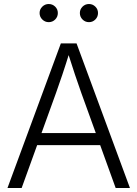

<svg xmlns="http://www.w3.org/2000/svg" viewBox="-20 -946 691 966"><path d="M17.6 0 286.1 -727.5H365.2L633.8 0H562L389.2 -478Q374.5 -519 357.2 -570.6Q339.8 -622.1 316.4 -696.3H334Q311 -621.6 293.5 -569.8Q275.9 -518.1 261.7 -478L88.9 0ZM144 -215.8V-276.4H506.8V-215.8ZM427.7 -834.5Q408.7 -834.5 395.3 -847.9Q381.8 -861.3 381.8 -880.4Q381.8 -899.4 395.3 -912.6Q408.7 -925.8 427.7 -925.8Q446.3 -925.8 459.7 -912.6Q473.1 -899.4 473.1 -880.4Q473.1 -861.3 459.7 -847.9Q446.3 -834.5 427.7 -834.5ZM225.1 -834.5Q206.5 -834.5 192.9 -847.9Q179.2 -861.3 179.2 -880.4Q179.2 -899.4 192.9 -912.6Q206.5 -925.8 225.1 -925.8Q244.1 -925.8 257.6 -912.6Q271 -899.4 271 -880.4Q271 -861.3 257.6 -847.9Q244.1 -834.5 225.1 -834.5Z"/></svg>

Font: Inter 24pt Light
Style: Regular
Weight: 300
Designer: Rasmus Andersson
Foundry: rsms
Version: Version 4.001;git-66647c0bb